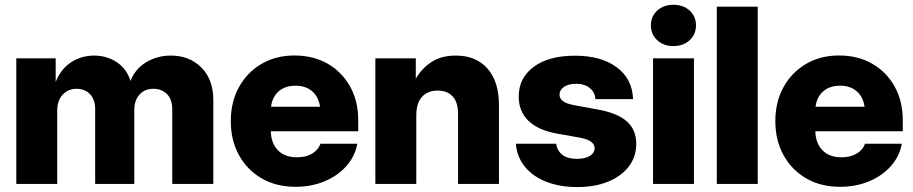

<svg xmlns="http://www.w3.org/2000/svg" viewBox="-20 -755 3748 788"><path d="M46.9 0V-515.6H208.5V-418.9Q231 -474.1 273.4 -500.5Q315.9 -526.9 366.2 -526.9Q418 -526.9 458.7 -500.2Q499.5 -473.6 515.6 -422.9Q535.2 -473.1 580.6 -500Q626 -526.9 681.2 -526.9Q757.3 -526.9 806.4 -478Q855.5 -429.2 855.5 -343.3V0H687V-306.2Q687 -347.2 665.3 -368.9Q643.6 -390.6 609.4 -390.6Q573.7 -390.6 552.5 -366.7Q531.2 -342.8 531.2 -303.7V0H370.6V-308.1Q370.6 -345.7 349.6 -368.2Q328.6 -390.6 294.4 -390.6Q260.3 -390.6 237.5 -366.9Q214.8 -343.3 214.8 -300.3V0Z M1192.9 11.7Q1113.8 11.7 1054 -22.9Q994.1 -57.6 960.7 -118.4Q927.2 -179.2 927.2 -257.8Q927.2 -336.4 960.7 -397.2Q994.1 -458 1053.2 -492.7Q1112.3 -527.3 1188.5 -527.3Q1266.1 -527.3 1325 -493.4Q1383.8 -459.5 1417 -399.7Q1450.2 -339.8 1450.2 -261.7V-216.3H1091.3Q1092.8 -167 1120.8 -138.2Q1148.9 -109.4 1198.7 -109.4Q1235.8 -109.4 1261 -124.5Q1286.1 -139.6 1295.4 -165H1446.3Q1437 -113.3 1401.4 -73.2Q1365.7 -33.2 1311.8 -10.7Q1257.8 11.7 1192.9 11.7ZM1092.3 -316.9H1293.5Q1287.6 -357.4 1261.2 -380.4Q1234.9 -403.3 1192.9 -403.3Q1150.4 -403.3 1124 -380.4Q1097.7 -357.4 1092.3 -316.9Z M1688.5 -280.3V0H1520.5V-515.6H1686.5V-432.1Q1712.4 -476.1 1752.4 -501.5Q1792.5 -526.9 1850.6 -526.9Q1934.6 -526.9 1981.2 -473.1Q2027.8 -419.4 2027.8 -324.2V0H1859.9V-289.1Q1859.9 -335 1837.9 -359.1Q1815.9 -383.3 1775.9 -383.3Q1736.3 -383.3 1712.4 -358.2Q1688.5 -333 1688.5 -280.3Z M2349.1 12.7Q2277.8 12.7 2222.7 -8.8Q2167.5 -30.3 2134.5 -70.3Q2101.6 -110.4 2097.2 -165H2262.7Q2266.6 -136.2 2288.1 -119.6Q2309.6 -103 2346.7 -103Q2381.3 -103 2400.9 -115.2Q2420.4 -127.4 2420.4 -147Q2420.4 -179.2 2357.9 -190.4L2264.6 -207Q2188.5 -220.7 2148.7 -259.3Q2108.9 -297.9 2108.9 -358.9Q2108.9 -435.1 2170.4 -480.7Q2231.9 -526.4 2339.8 -526.4Q2447.8 -526.4 2511.7 -478.5Q2575.7 -430.7 2578.1 -348.1H2423.3Q2422.9 -375 2401.1 -393.1Q2379.4 -411.1 2345.7 -411.1Q2313 -411.1 2294.7 -398.4Q2276.4 -385.7 2276.4 -366.7Q2276.4 -335 2332 -324.2L2435.5 -305.2Q2515.1 -290.5 2553.2 -256.3Q2591.3 -222.2 2591.3 -164.6Q2591.3 -111.8 2560.8 -71.8Q2530.3 -31.7 2475.8 -9.5Q2421.4 12.7 2349.1 12.7Z M2660.2 0V-515.6H2828.1V0ZM2743.7 -565.9Q2703.6 -565.9 2677.5 -589.8Q2651.4 -613.8 2651.4 -650.9Q2651.4 -688 2677.5 -711.7Q2703.6 -735.4 2743.7 -735.4Q2784.2 -735.4 2810.3 -711.7Q2836.4 -688 2836.4 -650.9Q2836.4 -613.8 2810.3 -589.8Q2784.2 -565.9 2743.7 -565.9Z M3089.8 -727.5V0H2921.9V-727.5Z M3427.7 11.7Q3348.6 11.7 3288.8 -22.9Q3229 -57.6 3195.6 -118.4Q3162.1 -179.2 3162.1 -257.8Q3162.1 -336.4 3195.6 -397.2Q3229 -458 3288.1 -492.7Q3347.2 -527.3 3423.3 -527.3Q3501 -527.3 3559.8 -493.4Q3618.7 -459.5 3651.9 -399.7Q3685.1 -339.8 3685.1 -261.7V-216.3H3326.2Q3327.6 -167 3355.7 -138.2Q3383.8 -109.4 3433.6 -109.4Q3470.7 -109.4 3495.8 -124.5Q3521 -139.6 3530.3 -165H3681.2Q3671.9 -113.3 3636.2 -73.2Q3600.6 -33.2 3546.6 -10.7Q3492.7 11.7 3427.7 11.7ZM3327.1 -316.9H3528.3Q3522.5 -357.4 3496.1 -380.4Q3469.7 -403.3 3427.7 -403.3Q3385.3 -403.3 3358.9 -380.4Q3332.5 -357.4 3327.1 -316.9Z"/></svg>

Font: Inter Display ExtraBold
Style: Regular
Weight: 800
Designer: Rasmus Andersson
Foundry: rsms
Version: Version 4.000;git-a52131595